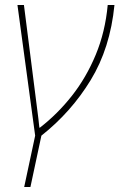

<svg xmlns="http://www.w3.org/2000/svg" viewBox="-20 -548 487 770"><path d="M77 202 121 -4 50 -528H76L134 -72Q136 -56 136.5 -48.5Q137 -41 138 -36H140Q211 -91 268.5 -164Q326 -237 364 -328.5Q402 -420 412 -528H439Q422 -355 343.5 -226.5Q265 -98 146 -4L102 202Z"/></svg>

Font: Noto Sans Thin
Style: Italic
Weight: 100
Italic angle: -12°
Designer: Monotype Design Team
Foundry: Monotype Imaging Inc.
Version: Version 2.013; ttfautohint (v1.8.4.7-5d5b)